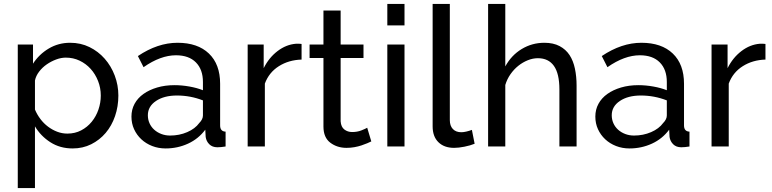

<svg xmlns="http://www.w3.org/2000/svg" viewBox="-20 -750 3955 983"><path d="M352 10Q287 10 237.5 -22Q188 -54 159 -103V213H71V-522H149V-424Q180 -472 229.5 -501.5Q279 -531 339 -531Q393 -531 438 -509Q483 -487 516 -449.5Q549 -412 567.5 -363Q586 -314 586 -261Q586 -205 569 -155.5Q552 -106 521 -69.5Q490 -33 447 -11.5Q404 10 352 10ZM325 -66Q364 -66 395.5 -82.5Q427 -99 449.5 -126.5Q472 -154 484 -189Q496 -224 496 -261Q496 -300 482 -335.5Q468 -371 444 -397.5Q420 -424 387.5 -439.5Q355 -455 317 -455Q293 -455 267.5 -445.5Q242 -436 219.5 -420.5Q197 -405 180.5 -383.5Q164 -362 159 -338V-189Q170 -163 187 -140.5Q204 -118 226 -101.5Q248 -85 273 -75.5Q298 -66 325 -66Z M828 10Q791 10 759 -2.5Q727 -15 703.5 -37Q680 -59 666.5 -88.5Q653 -118 653 -153Q653 -189 669 -218.5Q685 -248 714.5 -269Q744 -290 784.5 -302Q825 -314 873 -314Q911 -314 950 -307Q989 -300 1019 -288V-330Q1019 -394 983 -430.5Q947 -467 881 -467Q802 -467 715 -406L686 -463Q787 -531 889 -531Q992 -531 1049.5 -476Q1107 -421 1107 -321V-108Q1107 -77 1135 -76V0Q1121 2 1112 3Q1103 4 1093 4Q1067 4 1051.5 -11.5Q1036 -27 1033 -49L1031 -86Q996 -39 942.5 -14.5Q889 10 828 10ZM851 -56Q898 -56 938.5 -73.5Q979 -91 1000 -120Q1019 -139 1019 -159V-236Q955 -261 886 -261Q820 -261 778.5 -233Q737 -205 737 -160Q737 -138 745.5 -119Q754 -100 769.5 -86Q785 -72 806 -64Q827 -56 851 -56Z M1524 -445Q1458 -443 1407.5 -411Q1357 -379 1336 -322V0H1248V-522H1330V-401Q1357 -455 1401 -488.5Q1445 -522 1495 -526Q1505 -526 1512 -526Q1519 -526 1524 -525Z M1881 -26Q1873 -22 1860 -16.5Q1847 -11 1830.5 -5.5Q1814 0 1794.5 3.5Q1775 7 1754 7Q1706 7 1671 -19.5Q1636 -46 1636 -102V-453H1565V-522H1636V-696H1724V-522H1841V-453H1724V-129Q1726 -100 1743 -87Q1760 -74 1783 -74Q1809 -74 1830.5 -82.5Q1852 -91 1860 -96Z M1963 0V-522H2051V0ZM1963 -620V-730H2051V-620Z M2195 -730H2283V-135Q2283 -106 2298.5 -89.5Q2314 -73 2342 -73Q2353 -73 2368 -76.5Q2383 -80 2396 -85L2410 -14Q2388 -5 2358 1Q2328 7 2305 7Q2254 7 2224.5 -22Q2195 -51 2195 -103Z M2932 0H2844V-292Q2844 -373 2816 -412.5Q2788 -452 2734 -452Q2708 -452 2682 -441.5Q2656 -431 2633.5 -413Q2611 -395 2593.5 -370Q2576 -345 2567 -315V0H2479V-730H2567V-410Q2598 -467 2651 -499Q2704 -531 2767 -531Q2813 -531 2845 -514Q2877 -497 2896 -468Q2915 -439 2923.5 -398.5Q2932 -358 2932 -312Z M3203 10Q3166 10 3134 -2.5Q3102 -15 3078.5 -37Q3055 -59 3041.5 -88.5Q3028 -118 3028 -153Q3028 -189 3044 -218.5Q3060 -248 3089.5 -269Q3119 -290 3159.5 -302Q3200 -314 3248 -314Q3286 -314 3325 -307Q3364 -300 3394 -288V-330Q3394 -394 3358 -430.5Q3322 -467 3256 -467Q3177 -467 3090 -406L3061 -463Q3162 -531 3264 -531Q3367 -531 3424.5 -476Q3482 -421 3482 -321V-108Q3482 -77 3510 -76V0Q3496 2 3487 3Q3478 4 3468 4Q3442 4 3426.5 -11.5Q3411 -27 3408 -49L3406 -86Q3371 -39 3317.5 -14.5Q3264 10 3203 10ZM3226 -56Q3273 -56 3313.5 -73.5Q3354 -91 3375 -120Q3394 -139 3394 -159V-236Q3330 -261 3261 -261Q3195 -261 3153.5 -233Q3112 -205 3112 -160Q3112 -138 3120.5 -119Q3129 -100 3144.5 -86Q3160 -72 3181 -64Q3202 -56 3226 -56Z M3899 -445Q3833 -443 3782.5 -411Q3732 -379 3711 -322V0H3623V-522H3705V-401Q3732 -455 3776 -488.5Q3820 -522 3870 -526Q3880 -526 3887 -526Q3894 -526 3899 -525Z"/></svg>

Font: PTCRaleway Medium
Style: Regular
Weight: 500
Designer: Matt McInerney, Pablo Impallari, Rodrigo Fuenzalida
Foundry: Matt McInerney, Pablo Impallari, Rodrigo Fuenzalida
Version: Version 3.000g; ttfautohint (v1.5) -l 8 -r 28 -G 28 -x 14 -D